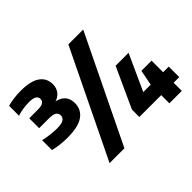

<svg xmlns="http://www.w3.org/2000/svg" viewBox="-174 -1117 1487 1487"><g transform="rotate(-45 570.0 -373.5)"><path d="M185.5 -301Q145.5 -301 106.8 -305.5Q68 -310 32.5 -318.5V-427Q68 -418.5 106.2 -413.8Q144.5 -409 177 -409Q228.5 -409 249.8 -422.2Q271 -435.5 271 -460Q271 -484 252.5 -496.5Q234 -509 186 -509H82V-617.5H174Q217 -617.5 233.5 -629.5Q250 -641.5 250 -661.5Q250 -683.5 231.2 -695.5Q212.5 -707.5 166.5 -707.5Q137.5 -707.5 102.5 -702.2Q67.5 -697 40 -687V-796Q66.5 -804 106.8 -809.5Q147 -815 183.5 -815Q293 -815 345.8 -778.2Q398.5 -741.5 398.5 -674Q398.5 -632 374.5 -602.5Q350.5 -573 309.5 -563.5V-568Q359 -560 387.5 -530.8Q416 -501.5 416 -450Q416 -381.5 361 -341.2Q306 -301 185.5 -301ZM276.5 68 701 -808H863.5L439 68ZM692 -21.5V-102.5L842.5 -432H984.5L834.5 -102.5L824 -136.5H1129V-21.5ZM931.5 68V-136.5L956 -263H1067.5V68Z"/></g></svg>

Font: Encode Sans SemiExpanded ExtraBold
Style: Regular
Weight: 800
Width: 6
Designer: Multiple Designers
Foundry: Impallari Type
Version: Version 3.002